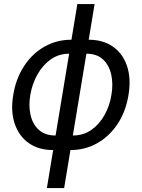

<svg xmlns="http://www.w3.org/2000/svg" viewBox="-20 -748 718 972"><path d="M249 11.7Q176.3 11.7 126.2 -23.2Q76.2 -58.1 54.7 -121.1Q33.2 -184.1 46.9 -266.6Q60.5 -350.6 102.1 -413.8Q143.6 -477.1 205.3 -512Q267.1 -546.9 341.3 -546.9H428.7Q501.5 -546.9 551.5 -512Q601.6 -477.1 623 -413.8Q644.5 -350.6 630.4 -266.6Q617.2 -184.1 575.7 -121.1Q534.2 -58.1 472.4 -23.2Q410.6 11.7 336.4 11.7ZM261.2 -62H348.6Q401.9 -62 442.4 -90.3Q482.9 -118.7 509 -165.3Q535.2 -211.9 543.9 -266.6Q553.7 -322.3 543.2 -369.9Q532.7 -417.5 501.7 -446.8Q470.7 -476.1 417 -476.1H330.1Q277.3 -476.1 236.3 -446.8Q195.3 -417.5 168.9 -369.9Q142.6 -322.3 133.3 -266.6Q124 -211.9 134.8 -165.3Q145.5 -118.7 177 -90.3Q208.5 -62 261.2 -62ZM217.3 204.1 371.6 -727.5H459L304.7 204.1Z"/></svg>

Font: Inter 18pt
Style: Italic
Weight: 400
Italic angle: -9.3988°
Designer: Rasmus Andersson
Foundry: rsms
Version: Version 4.001;git-66647c0bb